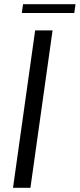

<svg xmlns="http://www.w3.org/2000/svg" viewBox="-20 -895 380 915"><path d="M230.5 -750 125 0H42L147.5 -750ZM339.8 -875 334 -833H84L89.8 -875Z"/></svg>

Font: okolaks
Style: RegularItalic
Weight: 500
Italic angle: -8°
Version: Version 000.6.0